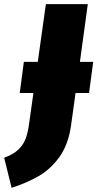

<svg xmlns="http://www.w3.org/2000/svg" viewBox="-89 -716 469 925"><path d="M340 -268H275L253 -110Q240 -19 197.5 40Q155 99 98 132Q41 165 -33 189L-69 44Q-25 28 -1 5Q23 -18 34 -46.5Q45 -75 51 -119L72 -268H6L26 -418H93L132 -696H334L296 -418H360Z"/></svg>

Font: FiraGO Heavy
Style: Italic
Weight: 900
Italic angle: -8°
Designer: bBox Type GmbH
Foundry: bBox Type GmbH
Version: Version 1.001